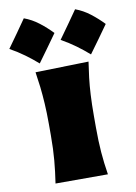

<svg xmlns="http://www.w3.org/2000/svg" viewBox="-174 -934 705 996"><g transform="rotate(-10 178.5 -436.5)"><path d="M36.1 0Q45.4 -61 50.5 -119.1Q55.7 -177.2 55.7 -250.5V-308.6Q55.7 -371.1 52.7 -418.5Q49.8 -465.8 45.2 -505.9Q40.5 -545.9 34.2 -586.4L314.5 -593.3Q308.1 -551.8 303.2 -510.7Q298.3 -469.7 295.7 -421.4Q293 -373 293 -308.6V-250.5Q293 -177.2 297.6 -119.1Q302.2 -61 312 0ZM292.9 -872.7Q334.2 -857.6 370.2 -829.7Q406.2 -801.8 436.3 -770.1Q411.6 -735.2 386.1 -699.7Q360.5 -664.3 333.7 -627.7Q302.5 -655.1 267.6 -680.6Q232.7 -706.2 191.4 -729.2Q244.5 -802.8 292.9 -872.7ZM22.8 -872.7Q64.2 -857.6 100.2 -829.7Q136.2 -801.8 166.3 -770.1Q141.5 -735.2 116 -699.7Q90.5 -664.3 63.7 -627.7Q32.5 -655.1 -2.4 -680.6Q-37.3 -706.2 -78.7 -729.2Q-25.5 -802.8 22.8 -872.7Z"/></g></svg>

Font: Pinar-FD Black
Style: Regular
Weight: 900
Designer: Amin Abedi
Version: Version 3.000